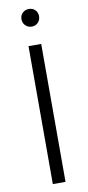

<svg xmlns="http://www.w3.org/2000/svg" viewBox="-95 -887 422 924"><g transform="rotate(-10 116.0 -425.0)"><path d="M117.5 -850Q136 -850 148 -838Q160 -826 160 -807.5Q160 -789 148 -776.5Q136 -764 117.5 -764Q99 -764 86.5 -776.5Q74 -789 74 -807.5Q74 -826 86.5 -838Q99 -850 117.5 -850ZM147 0H85V-674H147Z"/></g></svg>

Font: Hind Colombo Light
Style: Regular
Weight: 300
Designer: Jyotish Sonowal, Aditi Pimprikar
Foundry: Indian Type Foundry
Version: Version 1.000;PS 1.0;hotconv 1.0.86;makeotf.lib2.5.63406; tt